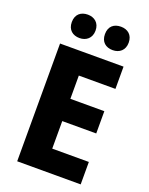

<svg xmlns="http://www.w3.org/2000/svg" viewBox="-168 -1008 848 1094"><g transform="rotate(20 256.0 -461.5)"><path d="M98 -852C98 -805 129 -781 170 -781C210 -781 242 -806 242 -852C242 -899 210 -923 170 -923C129 -923 98 -900 98 -852ZM299 -852C299 -805 329 -781 371 -781C412 -781 443 -806 443 -852C443 -899 412 -923 371 -923C329 -923 299 -900 299 -852ZM462 0V-136H240V-303H446V-438H240V-579H462V-714H77V0Z"/></g></svg>

Font: Noto Sans Gurmukhi UI SemiCondensed ExtraBold
Style: Regular
Weight: 800
Width: 4
Designer: Jelle Bosma - Monotype Design Team
Foundry: Monotype Imaging Inc.
Version: Version 2.004